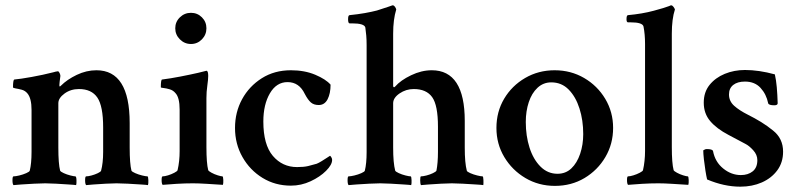

<svg xmlns="http://www.w3.org/2000/svg" viewBox="-20 -698 3028 728"><path d="M31.2 3.9Q27.3 0 27.3 -14.6Q27.3 -29.3 31.2 -29.3Q39.1 -29.3 53.2 -32.7Q67.4 -36.1 79.6 -41.5Q91.8 -46.9 92.8 -50.8Q99.6 -78.1 99.6 -122.1V-281.2Q99.6 -325.2 84 -343.8Q75.2 -354.5 62 -357.9Q48.8 -361.3 39.1 -362.8Q29.3 -364.3 29.3 -367.2Q29.3 -394.5 34.2 -396.5Q56.6 -398.4 100.1 -406.2Q143.6 -414.1 181.6 -423.8Q183.6 -424.8 190.9 -426.3Q198.2 -427.7 199.2 -427.7Q203.1 -427.7 206.1 -420.9Q209 -414.1 209 -410.2Q207 -396.5 206.1 -387.7Q205.1 -378.9 205.1 -375Q205.1 -370.1 207 -370.1Q208 -370.1 210.9 -373Q234.4 -396.5 271 -414.1Q307.6 -431.6 345.7 -431.6Q471.7 -431.6 471.7 -231.4V-138.7Q471.7 -77.1 478.5 -50.8Q480.5 -46.9 492.7 -41.5Q504.9 -36.1 519 -32.7Q533.2 -29.3 539.1 -29.3Q542 -29.3 542.5 -15.1Q543 -1 541 3.9Q537.1 2.9 514.2 1.5Q491.2 0 464.4 -1.5Q437.5 -2.9 421.9 -2.9Q406.2 -2.9 381.3 -1.5Q356.4 0 334.5 1.5Q312.5 2.9 306.6 3.9Q302.7 0 302.7 -14.6Q302.7 -29.3 306.6 -29.3Q314.5 -29.3 327.1 -32.7Q339.8 -36.1 351.1 -41.5Q362.3 -46.9 363.3 -50.8Q367.2 -65.4 369.1 -83Q371.1 -100.6 371.1 -122.1V-214.8Q371.1 -295.9 349.1 -328.1Q327.1 -360.4 279.3 -360.4Q248 -360.4 224.6 -343.3Q201.2 -326.2 201.2 -306.6V-138.7Q201.2 -77.1 208 -50.8Q210 -46.9 221.7 -41.5Q233.4 -36.1 247.1 -32.7Q260.7 -29.3 265.6 -29.3Q269.5 -29.3 270 -15.1Q270.5 -1 268.6 3.9Q263.7 2.9 240.7 1.5Q217.8 0 192.4 -1.5Q167 -2.9 151.4 -2.9Q135.7 -2.9 109.4 -1.5Q83 0 60.1 1.5Q37.1 2.9 31.2 3.9Z M596.7 2.9Q592.8 -1 592.8 -15.6Q592.8 -29.3 596.7 -29.3Q604.5 -29.3 617.2 -33.2Q629.9 -37.1 641.1 -43Q652.3 -48.8 653.3 -52.7Q657.2 -69.3 659.2 -87.9Q661.1 -106.4 661.1 -125V-282.2Q661.1 -328.1 645.5 -344.7Q636.7 -355.5 623.5 -359.4Q610.4 -363.3 600.1 -364.3Q589.8 -365.2 589.8 -367.2Q589.8 -396.5 594.7 -396.5Q626 -400.4 663.6 -407.7Q701.2 -415 731.4 -421.9L762.7 -429.7Q769.5 -429.7 769.5 -410.2Q769.5 -397.5 766.1 -373.5Q762.7 -349.6 762.7 -326.2V-140.6Q762.7 -79.1 769.5 -52.7Q771.5 -48.8 782.2 -43Q793 -37.1 805.7 -33.2Q818.4 -29.3 823.2 -29.3Q826.2 -29.3 826.7 -15.6Q827.1 -2 825.2 2.9Q794.9 1 763.7 -1Q732.4 -2.9 711.9 -2.9Q681.6 -2.9 649.9 -1Q618.2 1 596.7 2.9ZM704.1 -531.2Q679.7 -531.2 662.1 -548.8Q644.5 -566.4 644.5 -590.8Q644.5 -615.2 662.1 -632.3Q679.7 -649.4 704.1 -649.4Q728.5 -649.4 745.6 -632.3Q762.7 -615.2 762.7 -590.8Q762.7 -566.4 745.6 -548.8Q728.5 -531.2 704.1 -531.2Z M1083 5.9Q1023.4 5.9 975.6 -23.4Q927.7 -52.7 899.4 -102.5Q871.1 -152.3 871.1 -212.9Q871.1 -272.5 897.9 -321.8Q924.8 -371.1 972.7 -401.4Q1020.5 -431.6 1083 -431.6Q1134.8 -431.6 1175.3 -414.6Q1215.8 -397.5 1233.4 -377Q1233.4 -343.8 1222.2 -321.8Q1210.9 -299.8 1188.5 -299.8Q1169.9 -299.8 1158.7 -309.6Q1147.5 -319.3 1135.7 -341.8Q1114.3 -386.7 1070.3 -386.7Q1028.3 -386.7 1003.4 -344.2Q978.5 -301.8 978.5 -237.3Q978.5 -149.4 1014.6 -106.9Q1050.8 -64.5 1106.4 -64.5Q1131.8 -64.5 1148.4 -68.4Q1165 -72.3 1180.7 -77.1Q1188.5 -80.1 1200.2 -87.4Q1211.9 -94.7 1221.7 -101.1Q1231.4 -107.4 1231.4 -107.4Q1233.4 -106.4 1236.3 -101.6Q1239.3 -96.7 1239.3 -91.8Q1239.3 -73.2 1216.3 -50.3Q1193.4 -27.3 1157.7 -10.7Q1122.1 5.9 1083 5.9Z M1301.8 3.9Q1297.9 0 1297.9 -14.6Q1297.9 -29.3 1301.8 -29.3Q1309.6 -29.3 1323.7 -32.7Q1337.9 -36.1 1350.1 -41.5Q1362.3 -46.9 1363.3 -50.8Q1370.1 -78.1 1370.1 -121.1V-527.3Q1370.1 -546.9 1368.7 -563.5Q1367.2 -580.1 1365.2 -593.8Q1361.3 -609.4 1314.5 -609.4H1305.7Q1299.8 -609.4 1299.8 -625Q1299.8 -640.6 1305.7 -640.6Q1335.9 -643.6 1363.3 -648.4Q1390.6 -653.3 1409.2 -658.2Q1434.6 -666 1451.2 -671.9Q1467.8 -677.7 1467.8 -677.7H1469.7Q1473.6 -677.7 1477.5 -672.4Q1481.4 -667 1482.4 -662.1Q1470.7 -624 1470.7 -570.3V-373Q1470.7 -367.2 1474.6 -367.2Q1475.6 -367.2 1478.5 -370.1Q1499 -393.6 1538.6 -412.6Q1578.1 -431.6 1617.2 -431.6Q1742.2 -431.6 1742.2 -239.3V-138.7Q1742.2 -80.1 1750 -50.8Q1751 -46.9 1763.2 -41.5Q1775.4 -36.1 1789.6 -32.7Q1803.7 -29.3 1809.6 -29.3Q1812.5 -29.3 1813 -15.1Q1813.5 -1 1812.5 3.9Q1808.6 2.9 1784.7 1.5Q1760.7 0 1734.4 -1.5Q1708 -2.9 1693.4 -2.9Q1677.7 -2.9 1652.3 -1.5Q1627 0 1605 1.5Q1583 2.9 1576.2 3.9Q1573.2 -1 1573.2 -14.6Q1573.2 -29.3 1576.2 -29.3Q1584 -29.3 1597.2 -32.7Q1610.4 -36.1 1621.6 -41.5Q1632.8 -46.9 1634.8 -50.8Q1640.6 -80.1 1640.6 -122.1V-217.8Q1640.6 -298.8 1618.7 -329.6Q1596.7 -360.4 1548.8 -360.4Q1519.5 -360.4 1495.1 -343.8Q1470.7 -327.1 1470.7 -306.6V-138.7Q1470.7 -80.1 1478.5 -50.8Q1480.5 -46.9 1492.2 -41.5Q1503.9 -36.1 1517.6 -32.7Q1531.2 -29.3 1537.1 -29.3Q1540 -29.3 1540.5 -15.1Q1541 -1 1539.1 3.9Q1534.2 2.9 1511.2 1.5Q1488.3 0 1462.9 -1.5Q1437.5 -2.9 1421.9 -2.9Q1406.2 -2.9 1379.9 -1.5Q1353.5 0 1330.6 1.5Q1307.6 2.9 1301.8 3.9Z M2084 6.8Q2022.5 6.8 1972.2 -22.9Q1921.9 -52.7 1892.1 -102.5Q1862.3 -152.3 1862.3 -212.9Q1862.3 -274.4 1891.6 -323.7Q1920.9 -373 1971.2 -402.3Q2021.5 -431.6 2083 -431.6Q2144.5 -431.6 2194.8 -402.3Q2245.1 -373 2274.9 -323.2Q2304.7 -273.4 2304.7 -212.9Q2304.7 -152.3 2275.4 -102.5Q2246.1 -52.7 2196.3 -22.9Q2146.5 6.8 2084 6.8ZM2093.8 -39.1Q2125 -39.1 2146.5 -59.6Q2168 -80.1 2179.7 -114.7Q2191.4 -149.4 2191.4 -189.5Q2191.4 -242.2 2177.2 -286.6Q2163.1 -331.1 2136.2 -358.4Q2109.4 -385.7 2070.3 -385.7Q2040 -385.7 2018.1 -365.2Q1996.1 -344.7 1984.9 -310.5Q1973.6 -276.4 1973.6 -235.4Q1973.6 -182.6 1987.8 -138.2Q2002 -93.8 2029.3 -66.4Q2056.6 -39.1 2093.8 -39.1Z M2361.3 2.9Q2357.4 -1 2357.4 -15.6Q2357.4 -29.3 2361.3 -29.3Q2369.1 -29.3 2381.8 -33.2Q2394.5 -37.1 2405.8 -43Q2417 -48.8 2418 -52.7Q2421.9 -69.3 2423.8 -87.9Q2425.8 -106.4 2425.8 -125V-531.2Q2425.8 -568.4 2419.9 -597.7Q2416 -613.3 2371.1 -613.3H2361.3Q2355.5 -613.3 2355.5 -625Q2355.5 -640.6 2361.3 -640.6Q2415 -645.5 2458.5 -657.2Q2502 -668.9 2516.6 -674.8L2523.4 -677.7H2525.4Q2529.3 -677.7 2533.7 -671.9Q2538.1 -666 2539.1 -662.1Q2527.3 -626 2527.3 -570.3V-140.6Q2527.3 -79.1 2534.2 -52.7Q2536.1 -48.8 2546.9 -43Q2557.6 -37.1 2570.3 -33.2Q2583 -29.3 2587.9 -29.3Q2590.8 -29.3 2591.3 -15.6Q2591.8 -2 2589.8 2.9Q2559.6 1 2528.3 -1Q2497.1 -2.9 2476.6 -2.9Q2446.3 -2.9 2414.6 -1Q2382.8 1 2361.3 2.9Z M2787.1 9.8Q2725.6 9.8 2661.1 -17.6Q2658.2 -29.3 2654.8 -50.8Q2651.4 -72.3 2648.9 -94.2Q2646.5 -116.2 2646.5 -127.9Q2653.3 -132.8 2660.2 -132.8Q2681.6 -132.8 2683.6 -125Q2691.4 -84 2722.2 -59.1Q2752.9 -34.2 2789.1 -34.2Q2816.4 -34.2 2834 -48.3Q2851.6 -62.5 2851.6 -90.8Q2851.6 -111.3 2835.9 -128.4Q2820.3 -145.5 2806.6 -152.3L2742.2 -186.5Q2697.3 -210 2672.9 -238.8Q2648.4 -267.6 2648.4 -308.6Q2648.4 -348.6 2670.4 -376Q2692.4 -403.3 2728 -418Q2763.7 -432.6 2804.7 -432.6Q2857.4 -432.6 2918 -416Q2922.9 -394.5 2925.3 -367.2Q2927.7 -339.8 2928.7 -306.6Q2928.7 -298.8 2916 -298.8Q2894.5 -298.8 2892.6 -306.6Q2885.7 -340.8 2863.8 -364.7Q2841.8 -388.7 2804.7 -388.7Q2776.4 -388.7 2760.3 -376Q2744.1 -363.3 2744.1 -339.8Q2744.1 -314.5 2763.7 -296.9Q2783.2 -279.3 2816.4 -262.7Q2841.8 -250 2865.7 -235.4Q2889.6 -220.7 2911.1 -203.1Q2949.2 -172.9 2949.2 -123Q2949.2 -82 2927.2 -52.2Q2905.3 -22.5 2868.7 -6.3Q2832 9.8 2787.1 9.8Z"/></svg>

Font: Crimson Text SemiBold
Style: Regular
Weight: 600
Designer: Sebastian Kosch
Foundry: Sebastian Kosch
Version: Version 1.100; ttfautohint (v1.8.4)